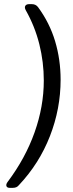

<svg xmlns="http://www.w3.org/2000/svg" viewBox="-20 -765 352 925"><path d="M27 140Q14 140 11 131.5Q8 123 17 111Q102 -2 146.5 -127Q191 -252 191 -377Q191 -466 169.5 -552Q148 -638 104 -716Q97 -729 102 -737Q107 -745 120 -745H134Q152 -745 163 -731Q219 -655 245.5 -566.5Q272 -478 272 -381Q272 -241 220.5 -109Q169 23 71 127Q61 140 42 140Z"/></svg>

Font: Pitagon Sans Text
Style: Italic
Weight: 400
Italic angle: -8°
Designer: Travis Tran
Foundry: Pitagon
Version: Version 1.001; ttfautohint (v1.8.4.7-5d5b);gftools[0.9.26]